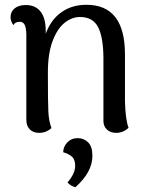

<svg xmlns="http://www.w3.org/2000/svg" viewBox="-20 -543 617 802"><path d="M517 -9Q494 12 465 12Q442 12 427 -1.5Q412 -15 412 -38V-304Q411 -390 389 -431Q367 -472 314 -472Q280 -472 249.5 -447.5Q219 -423 199.5 -371Q180 -319 180 -240Q180 -115 182 -76Q184 -37 195 -8Q187 0 173.5 6Q160 12 143 12Q119 12 104.5 -2.5Q90 -17 90 -42V-401Q89 -429 82.5 -440.5Q76 -452 62 -452Q43 -452 36 -438Q24 -455 24 -471Q24 -494 41 -508Q58 -522 88 -522Q128 -522 149.5 -494.5Q171 -467 171 -414V-402Q192 -460 236 -491.5Q280 -523 341 -523Q502 -523 502 -316V-120Q504 -43 517 -9ZM262 219Q294 182 294 150Q294 123 280 111Q266 99 244 93Q244 70 261 52Q278 34 305 34Q330 34 348 51.5Q366 69 366 108Q366 176 295 239Q276 235 262 219Z"/></svg>

Font: Arima Madurai Medium
Style: Regular
Weight: 500
Designer: Joana Correia and Natanael Gama
Foundry: NDISCOVER
Version: Version 1.020